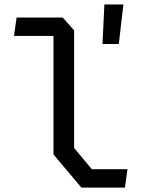

<svg xmlns="http://www.w3.org/2000/svg" viewBox="-20 -844 660 864"><path d="M220.7 -149V-703.3L243.2 -682.2H43L54.7 -765H262.3L313.5 -707.5V-178L393.2 -82.7H553.7L542 0.2H346.2ZM449.7 -824H535.2L514.7 -646H441.2Z"/></svg>

Font: Monaspace Krypton Var
Style: Regular
Weight: 400
Designer: Riley Cran and the Lettermatic Team
Version: Version 1.101 (Monaspace Krypton Var)